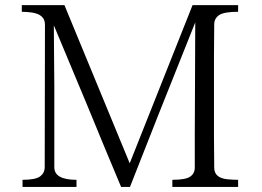

<svg xmlns="http://www.w3.org/2000/svg" viewBox="-20 -741 1040 761"><path d="M66.4 -694.3V-720.7H235.4L494.1 -93.8L743.2 -720.7H923.8V-694.3Q868.2 -694.3 848.6 -681.2Q829.1 -668 829.1 -644.5Q828.1 -581.1 828.1 -517.6V-204.1Q828.1 -139.6 829.1 -76.2Q829.1 -35.2 882.8 -30.3Q905.3 -28.3 923.8 -28.3V0H663.1V-28.3Q715.8 -28.3 733.9 -41Q752 -53.7 752 -76.2V-203.1Q752 -266.6 752.9 -410.2Q753.9 -552.7 753.9 -652.3Q590.8 -245.1 495.1 0H460Q392.6 -160.2 327.1 -320.3Q260.7 -480.5 193.4 -640.6Q194.3 -580.1 194.3 -520.5Q194.3 -460 195.3 -399.4V-78.1Q195.3 -28.3 283.2 -28.3V0H69.3V-28.3Q121.1 -28.3 139.2 -42Q157.2 -55.7 157.2 -78.1L158.2 -643.6Q158.2 -683.6 106.4 -691.4Q85 -694.3 66.4 -694.3Z"/></svg>

Font: GenEi Koburi Mincho v6
Style: Regular
Weight: 400
Designer: o_tamon (Modified)
Foundry: o_tamon / Adobe Systems Incorporated
Version: Version 6.1